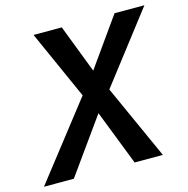

<svg xmlns="http://www.w3.org/2000/svg" viewBox="-117 -800 882 900"><g transform="rotate(-15 324.5 -350.0)"><path d="M517 -700 351 -466 261 -700H124L273 -367L-13 0H132L323 -267L427 0H564L401 -361L662 -700Z"/></g></svg>

Font: Jost Medium
Style: Italic
Weight: 500
Italic angle: -5°
Version: Version 3.710